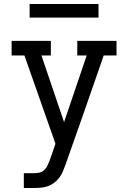

<svg xmlns="http://www.w3.org/2000/svg" viewBox="-20 -939 640 959"><path d="M99 0V-74H148Q163 -74 177 -77Q191 -80 201.5 -90Q212 -100 218 -113.5Q224 -127 229 -140L257 -221L102 -662H38V-735H234V-662H187L300 -329L413 -662H366V-735H562V-662H498Q451 -525 403 -388.5Q355 -252 307 -116Q301 -99 294 -82.5Q287 -66 276 -51.5Q265 -37 250.5 -26Q236 -15 219 -9Q202 -3 184 -1.5Q166 0 148 0ZM472 -851H128V-919H472Z"/></svg>

Font: Iosevka Plex Etoile
Style: Regular
Weight: 400
Designer: Belleve Invis
Foundry: Belleve Invis
Version: Version 25.1.1; ttfautohint (v1.8.4)